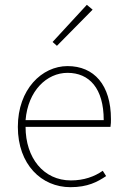

<svg xmlns="http://www.w3.org/2000/svg" viewBox="-20 -764 518 796"><path d="M272 12C344 12 384 -10 420 -34L406 -56C372 -32 328 -16 274 -16C160 -16 86 -110 86 -238H438C440 -250 440 -260 440 -270C440 -412 370 -490 260 -490C154 -490 54 -394 54 -238C54 -82 152 12 272 12ZM86 -266C96 -388 174 -462 260 -462C350 -462 410 -398 410 -266ZM216 -574 364 -724 340 -744 198 -590Z"/></svg>

Font: Source Sans Pro ExtraLight
Style: Regular
Weight: 200
Designer: Paul D. Hunt
Foundry: Adobe Systems Incorporated
Version: Version 3.006;hotconv 1.0.111;makeotfexe 2.5.65597